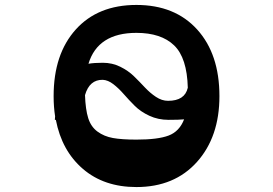

<svg xmlns="http://www.w3.org/2000/svg" viewBox="-20 -740 1104 777"><path d="M868 -351Q868 -186 777 -84.5Q686 17 532 17Q401 17 315.5 -56.5Q230 -130 206 -255H202Q202 -258 202.5 -262.5Q203 -267 203 -269Q197 -308 197 -351Q197 -521 286.5 -620.5Q376 -720 532 -720Q688 -720 778 -620.5Q868 -521 868 -351ZM532 -607Q376 -607 338 -482Q361 -486 396 -486Q434 -486 466.5 -470Q499 -454 522 -431.5Q545 -409 566 -386.5Q587 -364 611 -348Q635 -332 660 -332Q728 -332 740 -385Q737 -506 684.5 -556.5Q632 -607 532 -607ZM532 -175Q619 -175 662.5 -191.5Q706 -208 725 -257Q706 -255 662 -255Q620 -255 584.5 -271.5Q549 -288 525 -312Q501 -336 480.5 -359.5Q460 -383 438.5 -399.5Q417 -416 396 -417Q342 -418 324 -355Q326 -297 337 -262Q348 -227 374.5 -207.5Q401 -188 437 -181.5Q473 -175 532 -175Z"/></svg>

Font: OpenDyslexic
Style: Regular
Weight: 400
Designer: Abbie Gonzalez
Version: Version 0.920;hotconv 1.0.109;makeotfexe 2.5.65596